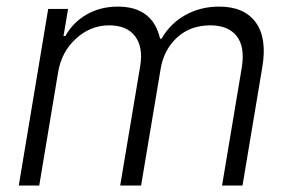

<svg xmlns="http://www.w3.org/2000/svg" viewBox="-20 -573 898 593"><path d="M38 0 128.9 -545.5H190.3L176.1 -461.6H181.8Q205.6 -504.3 248 -528.4Q290.5 -552.6 343.8 -552.6Q451.7 -552.6 474.4 -453.5H479Q505 -499.6 551.7 -526.1Q598.4 -552.6 657.3 -552.6Q734 -552.6 769.7 -504.1Q805.4 -455.6 790.1 -365.4L729 0H665.8L726.9 -365.4Q736.9 -429 710.8 -461.8Q684.7 -494.7 629.3 -494.7Q567.8 -494.7 526.8 -457Q485.8 -419.4 475.9 -359L415.8 0H351.2L413.4 -371.1Q422.2 -427.6 397.2 -461.1Q372.2 -494.7 316.8 -494.7Q259.6 -494.7 214.7 -453.7Q169.7 -412.6 159.4 -349.4L101.2 0Z"/></svg>

Font: Karasuma Gothic
Style: Light Italic
Weight: 300
Italic angle: 9.39998°
Designer: Rasmus Andersson / Ryoko Nishizuka
Foundry: rsms
Version: Version 1.00